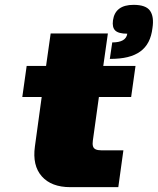

<svg xmlns="http://www.w3.org/2000/svg" viewBox="-20 -772 651 792"><path d="M363 -192Q361 -178 363.5 -169Q366 -160 374.5 -156Q383 -152 397 -152H489L468 0H270Q192 0 152.5 -44.5Q113 -89 124 -168L152 -372H72L90 -500H170L189 -634H425L406 -500H539L521 -372H388ZM446 -688Q455 -752 531 -752Q582 -752 599 -727.5Q616 -703 609 -657Q605 -623 592.5 -599Q580 -575 558.5 -559.5Q537 -544 506.5 -536.5Q476 -529 433 -529L443 -597Q500 -597 505 -633Q469 -633 455.5 -646Q442 -659 446 -688Z"/></svg>

Font: Fivo Sans Modern ExtBlk
Style: Regular
Weight: 900
Designer: Alexander Slobzheninov
Foundry: Alexander Slobzheninov
Version: 1.0